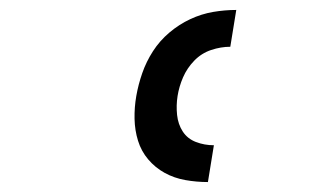

<svg xmlns="http://www.w3.org/2000/svg" viewBox="-20 -800 640 386"><path d="M398 -434Q375 -434 352.5 -438Q330 -442 311 -452.5Q292 -463 278 -479.5Q264 -496 257.5 -517Q251 -538 250.5 -561Q250 -584 254 -607Q258 -630 266 -653Q274 -676 287.5 -697Q301 -718 320.5 -734.5Q340 -751 362.5 -761.5Q385 -772 408.5 -776Q432 -780 455 -780L443 -706Q424 -706 404.5 -699.5Q385 -693 370.5 -678Q356 -663 348 -644.5Q340 -626 337 -607Q334 -588 336 -569Q338 -550 347.5 -535.5Q357 -521 374 -514.5Q391 -508 410 -508Z"/></svg>

Font: Iosevka Extended Oblique
Style: Regular
Weight: 400
Width: 7
Italic angle: -9°
Monospace: yes
Designer: Belleve Invis
Foundry: Belleve Invis
Version: Version 32.0.1; ttfautohint (v1.8.4)